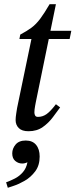

<svg xmlns="http://www.w3.org/2000/svg" viewBox="-20 -613 358 910"><path d="M115 9Q84 9 69 -6Q54 -21 54 -44Q54 -57 57 -75.5Q60 -94 61 -101L129 -428H72L76 -449Q108 -466 129.5 -482Q151 -498 170.5 -524Q190 -550 215 -593H245L150 -130Q150 -130 146.5 -111.5Q143 -93 143 -80Q143 -72 146.5 -65.5Q150 -59 160 -59Q182 -59 200.5 -72Q219 -85 245 -119L265 -104Q251 -85 231 -58Q211 -31 183 -11Q155 9 115 9ZM310 -428H199L207 -467H318ZM17 277 9 251Q29 244 50.5 233Q72 222 88.5 203Q105 184 110 156Q98 162 85 162Q67 162 52.5 150Q38 138 38 114Q38 91 54 72Q70 53 102 53Q134 53 151 73.5Q168 94 168 129Q168 171 147 199Q126 227 97.5 243.5Q69 260 45.5 267.5Q22 275 17 277Z"/></svg>

Font: STIX Two Text
Style: Italic
Weight: 400
Italic angle: -12°
Designer: Ross Mills, John Hudson & Paul Hanslow, Tiro Typeworks Ltd; with prior portions MicroPress Inc. and Coen Hoffman, Elsevi
Foundry: Tiro Typeworks Ltd
Version: Version 2.13 b171